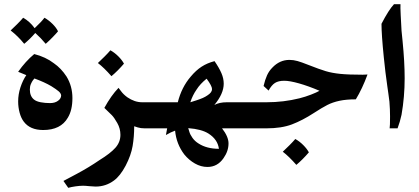

<svg xmlns="http://www.w3.org/2000/svg" viewBox="-20 -615 2006 920"><path d="M305 -51Q271 8 187 8Q124 8 94 -32Q81 -49 74 -75Q67 -101 67 -129Q67 -163 78 -196.5Q89 -230 106 -255L67 -271Q102 -321 144 -356Q199 -342 238 -312Q273 -288 299 -248Q327 -202 327 -145Q327 -87 305 -51ZM145 -239Q143 -237 138 -230.5Q133 -224 128 -212.5Q123 -201 123 -186Q123 -154 143 -138Q154 -129 175 -125Q196 -121 220 -121Q243 -121 258 -132Q273 -143 273 -158Q272 -168 261 -177.5Q250 -187 226 -202Q194 -221 145 -239ZM258 -465Q250 -455 232.5 -437Q215 -419 199 -405Q176 -433 149 -457Q125 -429 96 -405Q66 -442 31 -469Q46 -483 63 -500Q80 -517 91 -530Q123 -512 146 -480Q180 -512 193 -530Q214 -518 232 -500Q250 -482 258 -465Z M574 -310Q544 -275 514 -250Q478 -291 449 -313Q464 -327 481 -344Q498 -361 509 -374Q529 -363 547 -345Q565 -327 574 -310Z M590 -149Q625 -125 661 -125H753V0H674Q654 0 640 -4.5Q626 -9 623 -10Q623 40 615.5 84.5Q608 129 582 179Q556 228 526 250Q487 279 438 279Q427 279 407 277Q389 275 378 275Q362 275 341.5 278Q321 281 307 285L284 252Q290 249 348 218Q406 187 457 152Q509 120 533 93Q557 66 557 31Q557 1 542 -25.5Q527 -52 515.5 -63.5Q504 -75 480 -98Q513 -158 548 -194Q550 -192 560.5 -177.5Q571 -163 590 -149Z M1217 0H1044Q1075 40 1075 72Q1075 109 1051 143Q1022 185 974 185Q943 185 914 168.5Q885 152 863 125Q825 75 819 11Q799 18 775 32L781 0H739Q713 0 694.5 -18.5Q676 -37 676 -63Q676 -90 695.5 -107.5Q715 -125 739 -125H832Q850 -197 894 -248Q919 -278 946 -295.5Q973 -313 1008 -322Q1030 -290 1041 -264.5Q1052 -239 1052 -214Q1052 -166 1007 -112Q1031 -125 1067 -125H1217ZM970 -238Q939 -213 922 -186Q903 -159 892 -125Q899 -127 919 -133.5Q939 -140 951.5 -145.5Q964 -151 974 -158Q996 -172 996 -188Q996 -203 970 -238ZM882 -1Q883 1 887 15.5Q891 30 902.5 46Q914 62 932 73Q971 98 1029 98Q1023 53 979 25Q946 4 882 -1Z M1460 115Q1430 150 1400 175Q1364 134 1335 112Q1350 98 1367 81Q1384 64 1395 51Q1415 62 1433 80Q1451 98 1460 115Z M1685 -139Q1639 -139 1606.5 -132Q1574 -125 1548.5 -112Q1523 -99 1483 -73Q1429 -38 1379 -19Q1329 0 1256 0H1203Q1176 0 1158 -17.5Q1140 -35 1140 -62Q1140 -89 1158 -107Q1176 -125 1203 -125H1257Q1339 -125 1415 -144Q1443 -151 1470 -161.5Q1497 -172 1511 -180Q1457 -203 1412.5 -215.5Q1368 -228 1342 -228Q1314 -228 1297.5 -217.5Q1281 -207 1267 -181L1243 -203Q1250 -233 1259.5 -254Q1269 -275 1285 -291Q1320 -328 1367 -328Q1386 -328 1405.5 -322.5Q1425 -317 1455 -305Q1511 -283 1541 -274Q1571 -265 1610.5 -261Q1650 -257 1718 -257L1741 -258Q1716 -190 1685 -139Z M1868 -595H1899Q1898 -583 1900 -543Q1902 -503 1904 -468L1909 -418Q1919 -318 1919 -240Q1919 -151 1904 -65Q1897 -32 1885 0H1847Q1849 -10 1849 -57Q1849 -91 1846 -128L1841 -166Q1841 -166 1836 -201Q1826 -270 1819 -341Q1808 -449 1808 -501Q1842 -567 1868 -595Z"/></svg>

Font: Mirza SemiBold
Style: Regular
Weight: 600
Designer: Arabic design by Kourosh Beigpour, Latin design by Eduardo Tunni, engineering by Lasse Fister
Version: Version 1.0010g